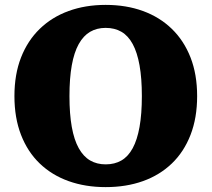

<svg xmlns="http://www.w3.org/2000/svg" viewBox="-20 -748 865 785"><path d="M412 17Q329 17 260.5 -7.5Q192 -32 142.5 -79.5Q93 -127 66 -196.5Q39 -266 39 -355Q39 -444 66 -513Q93 -582 142.5 -630Q192 -678 260.5 -703Q329 -728 412 -728Q496 -728 564.5 -703Q633 -678 682.5 -630Q732 -582 759 -513Q786 -444 786 -355Q786 -266 759 -196.5Q732 -127 682.5 -79.5Q633 -32 564.5 -7.5Q496 17 412 17ZM412 -76Q449 -76 476.5 -92Q504 -108 522.5 -142Q541 -176 550.5 -229Q560 -282 560 -355Q560 -428 550.5 -481Q541 -534 522.5 -568Q504 -602 476.5 -618Q449 -634 412 -634Q376 -634 348.5 -618Q321 -602 302 -568Q283 -534 273.5 -481Q264 -428 264 -355Q264 -282 273.5 -229Q283 -176 302 -142Q321 -108 348.5 -92Q376 -76 412 -76Z"/></svg>

Font: Roboto Serif 20pt ExtraBold
Style: Regular
Weight: 800
Version: Version 1.008